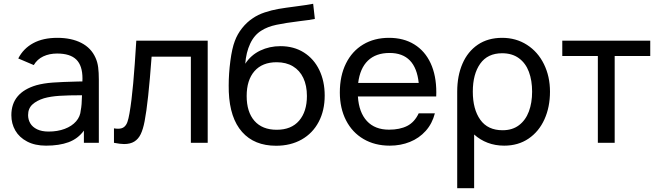

<svg xmlns="http://www.w3.org/2000/svg" viewBox="-20 -755 3482 1015"><path d="M502.5 -334V0H423.5V-64.5Q392 -21.5 342.5 -3.2Q293 15 223.5 15Q165 15 123.5 -6.8Q82 -28.5 61 -65Q40 -101.5 40 -146Q40 -265.5 172.5 -304.5Q210.5 -315 259 -318.5Q307.5 -322 390.5 -324L415.5 -324.5Q416 -330 416 -340Q416 -408 383.5 -440Q351 -472 282 -472Q241 -472 209 -457Q177 -442 158.5 -411L76.5 -446Q103.5 -498.5 155.5 -526.8Q207.5 -555 283 -555Q357.5 -555 409.8 -528.2Q462 -501.5 485 -449.5Q495.5 -426.5 499 -399Q502.5 -371.5 502.5 -334ZM407 -172.5Q412.5 -198 413.5 -251.5Q342 -251.5 295 -248.5Q248 -245.5 212.5 -235.5Q174 -223.5 151.2 -202.5Q128.5 -181.5 128.5 -146.5Q128.5 -123 140 -103.2Q151.5 -83.5 176 -71.5Q200.5 -59.5 237 -59.5Q284.5 -59.5 322.2 -73.8Q360 -88 382.2 -113.5Q404.5 -139 407 -172.5Z M582.5 -76.5Q593 -74.5 604.5 -74.5Q624.5 -74.5 636 -83.8Q647.5 -93 653.5 -110Q659.5 -127 664.5 -156Q676 -222.5 684.2 -314.8Q692.5 -407 700.5 -540H1078V0H989V-455.5H781.5Q763.5 -210.5 744.5 -114Q736.5 -72 724 -46Q711.5 -20 690.2 -6.8Q669 6.5 636 6.5Q616 6.5 582.5 0Z M1189.5 -269.5Q1189 -280 1189 -302.5Q1189 -366 1197.8 -432.8Q1206.5 -499.5 1221.5 -538.5Q1235 -575 1259.8 -606.2Q1284.5 -637.5 1315.5 -658Q1343.5 -677.5 1379.8 -689.5Q1416 -701.5 1452.2 -707.8Q1488.5 -714 1543.5 -721Q1598.5 -728 1635.5 -735L1644.5 -655Q1619.5 -649.5 1562.5 -643Q1489.5 -634 1441.8 -624Q1394 -614 1361.5 -593Q1324 -570 1302.5 -524Q1281 -478 1276.5 -418Q1306.5 -464 1355.5 -487.5Q1404.5 -511 1462.5 -511Q1533.5 -511 1586.5 -477.5Q1639.5 -444 1668 -384.8Q1696.5 -325.5 1696.5 -250Q1696.5 -171 1664.8 -110.8Q1633 -50.5 1574.8 -17.5Q1516.5 15.5 1439.5 15.5Q1324.5 15.5 1259.8 -57.5Q1195 -130.5 1189.5 -269.5ZM1602.5 -247.5Q1602.5 -302.5 1583.5 -342.8Q1564.5 -383 1528.5 -404.5Q1492.5 -426 1442.5 -426Q1366.5 -426 1325.2 -378.8Q1284 -331.5 1284 -247.5Q1284 -163 1325.2 -116Q1366.5 -69 1443 -69Q1520 -69 1561.2 -117Q1602.5 -165 1602.5 -247.5Z M1872 -245Q1877.5 -160.5 1919.8 -115Q1962 -69.5 2036.5 -69.5Q2093.5 -69.5 2132.5 -89.2Q2171.5 -109 2193.5 -156H2279Q2265 -101.5 2230.5 -63Q2196 -24.5 2147 -4.8Q2098 15 2040.5 15Q1961.5 15 1901.8 -20Q1842 -55 1809.2 -119Q1776.5 -183 1776.5 -266.5Q1776.5 -354 1808.8 -419.2Q1841 -484.5 1899.8 -519.8Q1958.5 -555 2036.5 -555Q2114 -555 2170.2 -520.2Q2226.5 -485.5 2256.5 -420.8Q2286.5 -356 2286.5 -267Q2286.5 -252.5 2286 -245ZM1873.5 -316.5H2193.5Q2177 -475 2039.5 -475Q1967 -475 1925 -434.5Q1883 -394 1873.5 -316.5Z M2887.5 -270.5Q2887.5 -189 2858.2 -124.2Q2829 -59.5 2774.2 -22.2Q2719.5 15 2645.5 15Q2598.5 15 2558.2 -0.2Q2518 -15.5 2486.5 -44V240H2397V-270.5Q2397 -354 2424.8 -418.2Q2452.5 -482.5 2506 -518.8Q2559.5 -555 2634.5 -555Q2708 -555 2765.8 -518Q2823.5 -481 2855.5 -416Q2887.5 -351 2887.5 -270.5ZM2793 -270.5Q2793 -329.5 2776 -375.2Q2759 -421 2723.2 -447.2Q2687.5 -473.5 2634.5 -473.5Q2558 -473.5 2518.8 -418.5Q2479.5 -363.5 2479.5 -270.5Q2479.5 -177.5 2519 -122Q2558.5 -66.5 2637 -66.5Q2688.5 -66.5 2723.5 -93Q2758.5 -119.5 2775.8 -165.5Q2793 -211.5 2793 -270.5Z M3229.5 0H3140.5V-459H2952.5V-540H3417.5V-459H3229.5Z"/></svg>

Font: CCSD_manrope Medium
Style: Regular
Weight: 500
Designer: Mikhail Sharanda
Foundry: Mikhail Sharanda
Version: Version 4.503